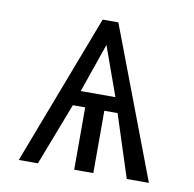

<svg xmlns="http://www.w3.org/2000/svg" viewBox="-62 -551 620 613"><g transform="rotate(10 248.0 -244.0)"><path d="M37.1 0 223.1 -487.8H273.9L459 0H387.2L321.8 -202.1H278.8V0H216.8V-202.1H176.8L99.1 0ZM193.8 -251H306.2L249 -410.2Z"/></g></svg>

Font: Acari Sans Light
Style: Regular
Weight: 300
Designer: Alfredo Marco Pradil and Stefan Peev
Foundry: Hanken Design Co.
Version: Version 1.045;January 11, 2019;FontCreator 11.5.0.2425 64-bi